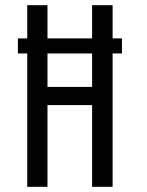

<svg xmlns="http://www.w3.org/2000/svg" viewBox="-20 -720 565 740"><path d="M414 -514H450V-572H414V-700H335V-572H163V-700H85V-572H49V-514H85V0H163V-315H335V0H414ZM335 -514V-385H163V-514Z"/></svg>

Font: Bebas Neue Regular two
Style: Regular2
Weight: 400
Designer: Ryoichi Tsunekawa & LGV (GE)
Foundry: Free Software Foundation, Inc.
Version: Version 1.003 August 13, 2016